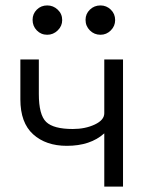

<svg xmlns="http://www.w3.org/2000/svg" viewBox="-20 -687 543 707"><path d="M154 -559Q131 -559 115.5 -575Q100 -591 100 -614Q100 -636 115.5 -651.5Q131 -667 154 -667Q176 -667 192.5 -651.5Q209 -636 209 -613Q209 -591 192.5 -575Q176 -559 154 -559ZM350 -559Q327 -559 311 -575Q295 -591 295 -614Q295 -636 311 -651.5Q327 -667 350 -667Q372 -667 388 -651.5Q404 -636 404 -613Q404 -591 388 -575Q372 -559 350 -559ZM364 -468H433V0H364V-196Q313 -150 226 -150Q149 -150 102 -192.5Q55 -235 55 -321V-468H123V-341Q123 -264 150 -238Q177 -212 248 -212Q294 -212 329 -228.5Q364 -245 364 -270Z"/></svg>

Font: Didact Gothic
Style: Regular
Weight: 400
Designer: Daniel Johnson
Foundry: Daniel Johnson
Version: Version 2.101;PS 002.101;hotconv 1.0.88;makeotf.lib2.5.64775